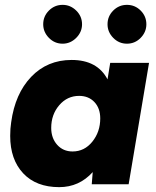

<svg xmlns="http://www.w3.org/2000/svg" viewBox="-20 -759 642 791"><path d="M362 -50Q306 12 224 12Q129 12 75.5 -45Q22 -102 22 -199Q22 -230 26 -255Q42 -373 108.5 -442.5Q175 -512 275 -512Q381 -512 423 -432L434 -500H594L510 0H358ZM279 -135Q328 -135 360.5 -175.5Q393 -216 393 -271Q393 -313 369 -338.5Q345 -364 306 -364Q257 -364 224 -325.5Q191 -287 191 -232Q191 -190 215.5 -162.5Q240 -135 279 -135ZM158 -659Q158 -692 181.5 -715.5Q205 -739 238 -739Q270 -739 294 -715.5Q318 -692 318 -659Q318 -627 294 -603Q270 -579 238 -579Q205 -579 181.5 -603Q158 -627 158 -659ZM503 -739Q536 -739 559.5 -715.5Q583 -692 583 -659Q583 -627 559.5 -603Q536 -579 503 -579Q470 -579 446.5 -603Q423 -627 423 -659Q423 -692 446.5 -715.5Q470 -739 503 -739Z"/></svg>

Font: Oak Sans ExtraBold
Style: Italic
Weight: 800
Italic angle: -9.49998°
Foundry: Erik Kennedy, Walven
Version: Version 1.000